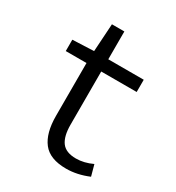

<svg xmlns="http://www.w3.org/2000/svg" viewBox="-170 -799 841 916"><g transform="rotate(30 250.0 -341.0)"><path d="M332 11.7Q242.2 11.7 203.6 -38.1Q165 -87.9 165 -182.6V-473.6H50.8V-536.1L168 -541L177.7 -694.3H246.1V-541H441.4V-473.6H246.1V-180.7Q246.1 -117.2 269.5 -85.4Q293 -53.7 348.6 -53.7Q392.6 -53.7 438.5 -75.2L455.1 -14.6Q392.6 11.7 332 11.7Z"/></g></svg>

Font: Gen Shin Gothic Monospace Normal
Style: Regular
Weight: 350
Designer: [Source Han Sans]
Ryoko NISHIZUKA  (kana & ideographs); Paul D. Hunt (Latin, Greek & Cyrillic); Wenlong ZHANG  (bopomofo
Version: Version 1.002.20150607